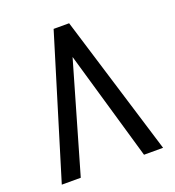

<svg xmlns="http://www.w3.org/2000/svg" viewBox="-130 -813 832 915"><g transform="rotate(-20 286.0 -355.5)"><path d="M283.7 -554.2 123.5 0H27.3L244.6 -710.9H323.2L541 0H444.3Z"/></g></svg>

Font: RobotoCondensed-Regular
Style: Regular
Weight: 400
Designer: Google
Version: Version 2.001201; 2014